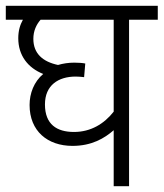

<svg xmlns="http://www.w3.org/2000/svg" viewBox="-20 -642 564 662"><path d="M524 -574V-622H0V-574H59C49 -556 43 -536 43 -510C43 -451 76 -408 129 -387C97 -360 82 -320 82 -280C82 -190 144 -139 230 -139C296 -139 340 -165 372 -193V0H425V-574ZM135 -282C135 -348 181 -378 241 -378C250 -378 261 -377 270 -376L274 -423C265 -425 250 -426 236 -426C216 -426 197 -423 180 -418C128 -429 95 -457 95 -508C95 -535 105 -557 120 -574H372V-257C339 -215 293 -187 235 -187C176 -187 135 -213 135 -282Z"/></svg>

Font: Noto Sans SemiCondensed Light
Style: Regular
Weight: 300
Width: 4
Designer: Monotype Design Team
Foundry: Monotype Imaging Inc.
Version: Version 2.013